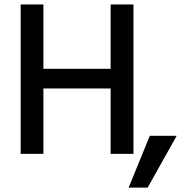

<svg xmlns="http://www.w3.org/2000/svg" viewBox="-20 -694 817 866"><path d="M479 -673.8V-383.8H175.8V-673.8H73.2V0H175.8V-294.9H479V0H582V-673.8ZM560.1 152.3H646L776.9 -81.5H655.8Z"/></svg>

Font: FAU Chimera Medium
Style: Regular
Weight: 500
Version: Version 1.002;hotconv 1.0.117;makeotfexe 2.5.65602